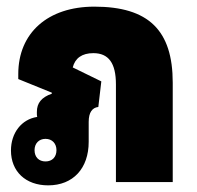

<svg xmlns="http://www.w3.org/2000/svg" viewBox="-20 -548 592 578"><path d="M125 10C200 10 247 -41 247 -121V-181C247 -210 258 -224 276 -226L285 -303L199 -345C206 -373 227 -388 261 -388C307 -388 329 -358 329 -294V0H500V-299C500 -457 427 -528 264 -528C124 -528 35 -449 35 -325V-310L136 -269V-266C105 -255 91 -238 91 -211V-207C91 -203 91 -200 92 -196C45 -189 13 -148 13 -95C13 -32 57 10 125 10ZM117 -62C97 -62 84 -75 84 -96C84 -116 97 -130 117 -130C137 -130 150 -116 150 -96C150 -75 137 -62 117 -62Z"/></svg>

Font: Noto Sans Thai Looped UI Narrow Black
Style: Regular
Weight: 900
Width: 4
Designer: Cadson Demak Team
Foundry: Cadson Demak Co., Ltd.
Version: Version 1.000